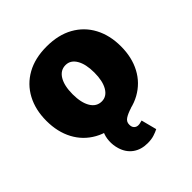

<svg xmlns="http://www.w3.org/2000/svg" viewBox="-202 -692 1029 1029"><g transform="rotate(-45 312.5 -178.0)"><path d="M312.5 9.9Q223.7 9.9 160.5 -25.4Q97.3 -60.7 63.6 -124.1Q29.8 -187.5 29.8 -271.3Q29.8 -355.1 63.6 -418.5Q97.3 -481.9 160.5 -517.2Q223.7 -552.6 312.5 -552.6Q401.3 -552.6 464.5 -517.2Q527.7 -481.9 561.4 -418.5Q595.2 -355.1 595.2 -271.3Q595.2 -187.5 561.4 -124.1Q527.7 -60.7 464.5 -25.4Q401.3 9.9 312.5 9.9ZM313.9 -134.9Q351.2 -134.9 373 -171.7Q394.9 -208.5 394.9 -272.7Q394.9 -337 373 -373.8Q351.2 -410.5 313.9 -410.5Q274.5 -410.5 252.3 -373.8Q230.1 -337 230.1 -272.7Q230.1 -208.5 252.3 -171.7Q274.5 -134.9 313.9 -134.9ZM329.5 197.4Q280.2 197.4 246.3 172.9Q212.4 148.4 198.9 103.7Q189.6 73.2 191.6 41.5Q193.5 9.9 205.8 -14.6Q218 -39.1 238.6 -48.3L400.6 0Q366.1 10.7 347.7 23.1Q329.2 35.5 329.5 56.8Q329.2 74.9 338.6 84.3Q348 93.8 362.2 93.8Q371.4 93.8 378.4 91.4Q385.3 89.1 392 88.1L414.8 176.1Q400.6 183.6 379.3 190.5Q358 197.4 329.5 197.4Z"/></g></svg>

Font: Inter UI Black
Style: Regular
Weight: 900
Designer: Rasmus Andersson
Foundry: rsms
Version: 3.2;8d6f07862